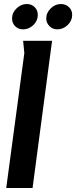

<svg xmlns="http://www.w3.org/2000/svg" viewBox="-20 -935 379 955"><path d="M95 -732H239L142 0H11L101 -671ZM168 -861Q168 -832 146 -810.5Q124 -789 95 -789Q71 -789 55.5 -804.5Q40 -820 40 -843Q40 -872 62.5 -893.5Q85 -915 113 -915Q137 -915 152.5 -899.5Q168 -884 168 -861ZM339 -861Q339 -832 316.5 -810.5Q294 -789 265 -789Q242 -789 226 -805Q210 -821 210 -843Q210 -872 232.5 -893.5Q255 -915 283 -915Q307 -915 323 -899.5Q339 -884 339 -861Z"/></svg>

Font: Rosario Light
Style: Bold Italic
Weight: 700
Italic angle: -8.05°
Version: Version 1.101; ttfautohint (v1.8.1.43-b0c9)